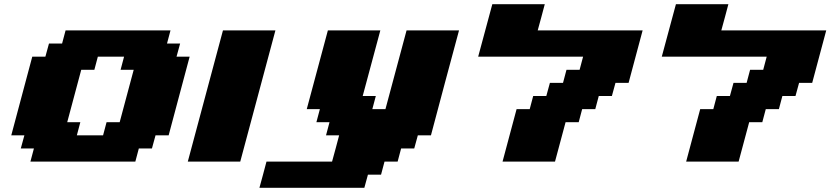

<svg xmlns="http://www.w3.org/2000/svg" viewBox="-20 -770 3957 915"><path d="M125 0H625L641.6 -62.5H704.1L721.2 -125H783.7Q800.8 -187.5 833.7 -312.5Q866.7 -437.5 883.8 -500H821.3L838.4 -562.5H775.9L792.5 -625H292.5L275.9 -562.5H213.4L196.3 -500H133.8Q117.2 -437.5 83.7 -312.5Q50.3 -187.5 33.7 -125H96.2L79.1 -62.5H141.6ZM471.2 -125H346.2L362.8 -187.5H300.3Q311.5 -229 333.7 -312.3Q356 -395.5 367.2 -437.5H429.7L446.3 -500H571.3L554.7 -437.5H617.2Q606 -396 583.7 -312.5Q561.5 -229 550.3 -187.5H487.8Z M875 0H1125Q1152.8 -104 1208.7 -312.3Q1264.6 -520.5 1292.5 -625H1042.5Q1014.6 -520.5 958.7 -312.3Q902.8 -104 875 0Z M1216.3 125H1716.3L1733.4 62.5H1795.9L1812.5 0H1875L1891.6 -62.5H1954.1L1971.2 -125H2033.7Q2055.7 -208.5 2100.3 -375.2Q2145 -542 2167.5 -625H1917.5Q1900.4 -562.5 1867.2 -437.5Q1834 -312.5 1816.9 -250H1754.4L1771 -312.5H1708.5L1792.5 -625H1542.5Q1525.9 -562.5 1492.2 -437.5Q1458.5 -312.5 1441.9 -250H1504.4L1487.8 -187.5H1550.3L1533.7 -125H1596.2Q1590.8 -104 1579.6 -62.5Q1568.4 -21 1562.5 0H1250Q1244.6 21 1233.4 62.5Q1222.2 104 1216.3 125Z M2375 0H2625L2675.3 -187.5H2737.8L2754.4 -250H2816.9L2833.5 -312.5H2896L2913.1 -375H2975.6Q2986.8 -416.5 3009 -500Q3031.2 -583.5 3042.5 -625H2542.5Q2548.3 -646 2559.6 -687.7Q2570.8 -729.5 2576.2 -750H2326.2Q2314.9 -708.5 2292.5 -625Q2270 -541.5 2258.8 -500H2758.8L2742.2 -437.5H2679.7L2663.1 -375H2600.6L2583.5 -312.5H2521L2504.4 -250H2441.9Q2430.7 -208 2408.4 -125Q2386.2 -42 2375 0Z M3250 0H3500L3550.3 -187.5H3612.8L3629.4 -250H3691.9L3708.5 -312.5H3771L3788.1 -375H3850.6Q3861.8 -416.5 3884 -500Q3906.2 -583.5 3917.5 -625H3417.5Q3423.3 -646 3434.6 -687.7Q3445.8 -729.5 3451.2 -750H3201.2Q3189.9 -708.5 3167.5 -625Q3145 -541.5 3133.8 -500H3633.8L3617.2 -437.5H3554.7L3538.1 -375H3475.6L3458.5 -312.5H3396L3379.4 -250H3316.9Q3305.7 -208 3283.4 -125Q3261.2 -42 3250 0Z"/></svg>

Font: Faithful 32x
Style: BoldOblique
Weight: 400
Foundry: Faithful Resource Pack
Version: Version 1.0; January 27, 2023